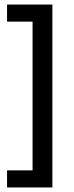

<svg xmlns="http://www.w3.org/2000/svg" viewBox="-20 -704 327 843"><path d="M210 119H123V-670H210ZM210 119H11V44H210ZM210 -609H11V-684H210Z"/></svg>

Font: Bricolage Grotesque 28pt
Style: Regular
Weight: 400
Version: Version 1.001;gftools[0.9.33.dev8+g029e19f]